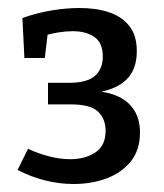

<svg xmlns="http://www.w3.org/2000/svg" viewBox="-20 -798 409 480"><path d="M164 -338Q128 -338 92.5 -347Q57 -356 24 -373L50 -426Q76 -414 103 -407Q130 -400 156 -400Q193 -400 218.5 -417Q244 -434 244 -471Q244 -501 225 -519Q206 -537 158 -537H100V-591H153Q198 -591 217.5 -608.5Q237 -626 237 -656Q237 -691 216 -705.5Q195 -720 162 -720Q145 -720 126 -717Q107 -714 87 -708L100 -720L92 -653H41L36 -753Q73 -766 109.5 -772Q146 -778 179 -778Q220 -778 252 -767.5Q284 -757 303 -733.5Q322 -710 322 -670Q322 -623 295 -598Q268 -573 221 -567L216 -571Q274 -566 302 -539Q330 -512 330 -467Q330 -423 307 -394.5Q284 -366 246.5 -352Q209 -338 164 -338Z"/></svg>

Font: Bitter Thin Medium
Style: Regular
Weight: 500
Version: Version 3.021